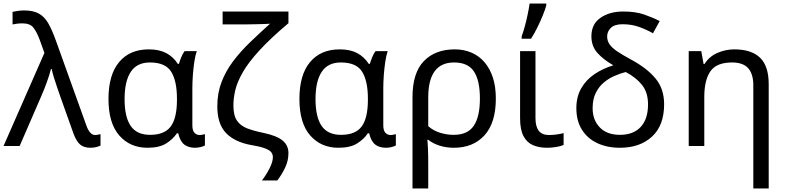

<svg xmlns="http://www.w3.org/2000/svg" viewBox="-26 -825 4445 1085"><path d="M-6 0 225 -526 198 -601Q182 -644 163 -668.5Q144 -693 101 -693Q83 -693 69.5 -691Q56 -689 45 -687V-758Q58 -761 75.5 -763.5Q93 -766 111 -766Q162 -766 194 -748Q226 -730 247 -693Q268 -656 289 -598L462 -116Q481 -62 512 -62Q520 -62 528.5 -64Q537 -66 542 -67V-2Q531 3 516.5 6.5Q502 10 485 10Q448 10 426.5 -8.5Q405 -27 389 -71L316 -276Q308 -300 297.5 -329.5Q287 -359 278.5 -387.5Q270 -416 266 -435H262Q253 -400 238.5 -360Q224 -320 207 -281L85 0Z M807 10Q709 10 648 -59.5Q587 -129 587 -266Q587 -402 647 -474Q707 -546 815 -546Q874 -546 913.5 -525Q953 -504 979 -464H985Q990 -481 998 -501Q1006 -521 1017 -536H1086Q1078 -514 1072.5 -478Q1067 -442 1064 -402Q1061 -362 1061 -326V-118Q1061 -87 1073 -74.5Q1085 -62 1102 -62Q1110 -62 1119 -64Q1128 -66 1132 -67V-3Q1124 2 1108 6Q1092 10 1076 10Q1039 10 1015.5 -8Q992 -26 981 -72H974Q951 -38 912.5 -14Q874 10 807 10ZM822 -63Q904 -63 939 -110.5Q974 -158 974 -261V-267Q974 -367 941.5 -419.5Q909 -472 821 -472Q748 -472 713 -419Q678 -366 678 -265Q678 -164 712.5 -113.5Q747 -63 822 -63Z M1604 40Q1604 84 1584.5 124Q1565 164 1541 195H1454Q1478 164 1497 127Q1516 90 1516 63Q1516 49 1508 37Q1500 25 1474.5 14.5Q1449 4 1395 -5Q1300 -22 1251 -73.5Q1202 -125 1202 -224Q1202 -299 1226 -361.5Q1250 -424 1291.5 -479Q1333 -534 1387 -586Q1441 -638 1500 -691Q1495 -690 1473 -689.5Q1451 -689 1418.5 -688Q1386 -687 1352 -687H1232V-760H1604V-694Q1501 -607 1438.5 -538.5Q1376 -470 1345 -415Q1314 -360 1303.5 -315Q1293 -270 1293 -230Q1293 -173 1313 -143.5Q1333 -114 1371 -99.5Q1409 -85 1463 -74Q1539 -58 1571.5 -30.5Q1604 -3 1604 40Z M1886 10Q1788 10 1727 -59.5Q1666 -129 1666 -266Q1666 -402 1726 -474Q1786 -546 1894 -546Q1953 -546 1992.5 -525Q2032 -504 2058 -464H2064Q2069 -481 2077 -501Q2085 -521 2096 -536H2165Q2157 -514 2151.5 -478Q2146 -442 2143 -402Q2140 -362 2140 -326V-118Q2140 -87 2152 -74.5Q2164 -62 2181 -62Q2189 -62 2198 -64Q2207 -66 2211 -67V-3Q2203 2 2187 6Q2171 10 2155 10Q2118 10 2094.5 -8Q2071 -26 2060 -72H2053Q2030 -38 1991.5 -14Q1953 10 1886 10ZM1901 -63Q1983 -63 2018 -110.5Q2053 -158 2053 -261V-267Q2053 -367 2020.5 -419.5Q1988 -472 1900 -472Q1827 -472 1792 -419Q1757 -366 1757 -265Q1757 -164 1791.5 -113.5Q1826 -63 1901 -63Z M2305 240V-275Q2305 -413 2369 -479.5Q2433 -546 2544 -546Q2595 -546 2637.5 -528Q2680 -510 2711 -474.5Q2742 -439 2759 -387.5Q2776 -336 2776 -268Q2776 -131 2712 -60.5Q2648 10 2539 10Q2497 10 2459.5 -1.5Q2422 -13 2394 -35H2389Q2391 -18 2392.5 17.5Q2394 53 2394 98V240ZM2394 -274V-112Q2422 -87 2460 -75Q2498 -63 2538 -63Q2617 -63 2651.5 -114.5Q2686 -166 2686 -268Q2686 -371 2652 -421.5Q2618 -472 2540 -472Q2394 -472 2394 -274Z M3000 -536V-158Q3000 -110 3018.5 -86Q3037 -62 3077 -62Q3099 -62 3122.5 -65.5Q3146 -69 3159 -73V-6Q3145 1 3118 5.5Q3091 10 3065 10Q3021 10 2986.5 -4.5Q2952 -19 2932.5 -55.5Q2913 -92 2913 -157V-536ZM2922 -606V-620Q2931 -644 2940 -677Q2949 -710 2956 -744Q2963 -778 2967 -805H3061V-794Q3055 -772 3041.5 -738.5Q3028 -705 3010.5 -669.5Q2993 -634 2975 -606Z M3496 -760Q3565 -760 3614 -743Q3663 -726 3702 -706L3664 -637Q3627 -658 3585 -673Q3543 -688 3492 -688Q3447 -688 3426 -667.5Q3405 -647 3405 -619Q3405 -595 3418 -575.5Q3431 -556 3460 -536Q3489 -516 3539 -489Q3630 -440 3678.5 -381.5Q3727 -323 3727 -236Q3727 -116 3658.5 -53Q3590 10 3477 10Q3405 10 3349.5 -16Q3294 -42 3262.5 -92Q3231 -142 3231 -214Q3231 -278 3258.5 -326Q3286 -374 3333.5 -406Q3381 -438 3440 -456Q3384 -488 3350 -526Q3316 -564 3316 -620Q3316 -689 3367.5 -724.5Q3419 -760 3496 -760ZM3510 -418Q3479 -410 3446.5 -396Q3414 -382 3386 -358.5Q3358 -335 3340.5 -299.5Q3323 -264 3323 -213Q3323 -147 3363.5 -105Q3404 -63 3477 -63Q3553 -63 3594.5 -107.5Q3636 -152 3636 -235Q3636 -302 3602.5 -344.5Q3569 -387 3510 -418Z M4124 -546Q4220 -546 4269 -499Q4318 -452 4318 -349V240H4231V-343Q4231 -407 4202 -439.5Q4173 -472 4111 -472Q4023 -472 3988.5 -422Q3954 -372 3954 -278V0H3866V-536H3937L3950 -463H3955Q3981 -505 4027 -525.5Q4073 -546 4124 -546Z"/></svg>

Font: BC Sans
Style: Regular
Weight: 400
Designer: Monotype Design Team
Province of B.C.
Foundry: Monotype Imaging Inc.
Version: Version 2.000;GOOG;noto-source:20170915:90ef993387c0